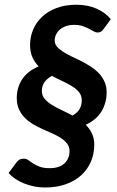

<svg xmlns="http://www.w3.org/2000/svg" viewBox="-20 -750 505 830"><path d="M427.5 -624Q422 -616.5 416.2 -613Q410.5 -609.5 402.5 -609.5Q393.5 -609.5 384.5 -614.8Q375.5 -620 364 -626Q352.5 -632 337.2 -637.2Q322 -642.5 301 -642.5Q281 -642.5 265.2 -637Q249.5 -631.5 238.8 -622.2Q228 -613 222.2 -600.5Q216.5 -588 216.5 -574.5Q216.5 -560 226.2 -548.5Q236 -537 251.8 -526.8Q267.5 -516.5 287.5 -507Q307.5 -497.5 328.8 -487Q350 -476.5 370 -463.8Q390 -451 405.8 -435Q421.5 -419 431.2 -398.2Q441 -377.5 441 -351Q441 -306.5 419.5 -269.5Q398 -232.5 350.5 -210.5Q367 -194.5 377.2 -173.5Q387.5 -152.5 387.5 -124.5Q387.5 -85.5 373.2 -51.8Q359 -18 331.8 7Q304.5 32 265 46.2Q225.5 60.5 174.5 60.5Q150 60.5 127 55.8Q104 51 83.5 42.8Q63 34.5 46 23Q29 11.5 17 -2L50.5 -47Q56.5 -55.5 64 -59.8Q71.5 -64 83 -64Q94 -64 102.8 -57.5Q111.5 -51 123 -43.5Q134.5 -36 151.2 -29.5Q168 -23 195 -23Q235.5 -23 258 -43.2Q280.5 -63.5 280.5 -96.5Q280.5 -115 270.8 -128.2Q261 -141.5 245 -152.2Q229 -163 208.5 -172Q188 -181 166.5 -190.8Q145 -200.5 124.5 -212.2Q104 -224 88 -240Q72 -256 62.2 -277Q52.5 -298 52.5 -326.5Q52.5 -372 76 -407.5Q99.5 -443 147 -463Q130.5 -480 120.2 -502.5Q110 -525 110 -555.5Q110 -590.5 123.2 -622Q136.5 -653.5 162 -677.5Q187.5 -701.5 224.8 -715.5Q262 -729.5 310 -729.5Q360 -729.5 398.2 -712.2Q436.5 -695 459 -667ZM161 -356.5Q161 -337 173 -322.8Q185 -308.5 204 -296.8Q223 -285 246.5 -274Q270 -263 293.5 -250.5Q315 -262.5 324.2 -279.2Q333.5 -296 333.5 -316.5Q333.5 -336.5 322 -351Q310.5 -365.5 292 -377Q273.5 -388.5 250.5 -399Q227.5 -409.5 204.5 -422Q180.5 -408.5 170.8 -392.8Q161 -377 161 -356.5Z"/></svg>

Font: Lato TR
Style: Bold Italic
Weight: 700
Italic angle: -12°
Designer: Lukasz Dziedzic
Foundry: tyPoland Lukasz Dziedzic
Version: Version 1.104 2013